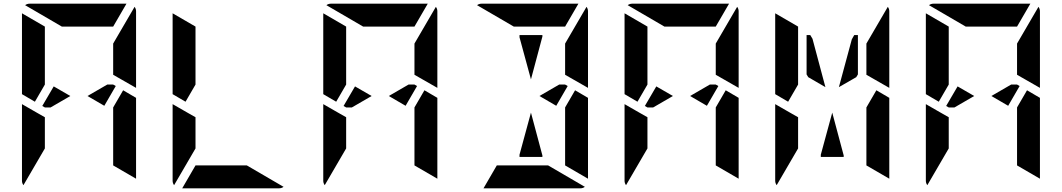

<svg xmlns="http://www.w3.org/2000/svg" viewBox="-20 -1020 5752 1040"><path d="M593 -698V-784L709 -983Q717 -972 717 -959V-544L593 -615ZM271 -552 361 -500 254 -438H223L209 -446ZM647 -531 717 -490V-52L593 -124V-138V-170V-302V-396V-438ZM223 -302V-216L107 -17Q99 -28 99 -41V-456L158 -422L186 -406L223 -385ZM169 -469 99 -510V-948L223 -876V-698V-590V-562ZM315 -876 116 -992Q127 -1000 140 -1000H346H470H665L593 -876H554H470H346ZM607 -554 545 -447 454 -500 561 -562H593Z M1039 -302V-216L923 -17Q915 -28 915 -41V-456L974 -422L1002 -406L1039 -385ZM985 -469 915 -510V-948L1039 -876V-698V-590V-562ZM1317 -124 1516 -8Q1505 0 1492 0H1286H1162H967L1039 -124H1078H1162H1286Z M2225 -698V-784L2341 -983Q2349 -972 2349 -959V-544L2225 -615ZM1903 -552 1993 -500 1886 -438H1855L1841 -446ZM2279 -531 2349 -490V-52L2225 -124V-138V-170V-302V-396V-438ZM1855 -302V-216L1739 -17Q1731 -28 1731 -41V-456L1790 -422L1818 -406L1855 -385ZM1801 -469 1731 -510V-948L1855 -876V-698V-590V-562ZM1947 -876 1748 -992Q1759 -1000 1772 -1000H1978H2102H2297L2225 -876H2186H2102H1978ZM2239 -554 2177 -447 2086 -500 2193 -562H2225Z M3041 -698V-784L3157 -983Q3165 -972 3165 -959V-544L3041 -615ZM3095 -531 3165 -490V-52L3041 -124V-138V-170V-302V-396V-438ZM2794 -818V-830H2918V-822L2856 -590ZM2763 -876 2564 -992Q2575 -1000 2588 -1000H2794H2918H3113L3041 -876H3002H2918H2794ZM2918 -178V-170H2794V-182L2856 -410ZM2949 -124 3148 -8Q3137 0 3124 0H2918H2794H2599L2671 -124H2710H2794H2918ZM3055 -554 2993 -447 2902 -500 3009 -562H3041Z M3857 -698V-784L3973 -983Q3981 -972 3981 -959V-544L3857 -615ZM3535 -552 3625 -500 3518 -438H3487L3473 -446ZM3911 -531 3981 -490V-52L3857 -124V-138V-170V-302V-396V-438ZM3487 -302V-216L3371 -17Q3363 -28 3363 -41V-456L3422 -422L3450 -406L3487 -385ZM3433 -469 3363 -510V-948L3487 -876V-698V-590V-562ZM3579 -876 3380 -992Q3391 -1000 3404 -1000H3610H3734H3929L3857 -876H3818H3734H3610ZM3871 -554 3809 -447 3718 -500 3825 -562H3857Z M4673 -698V-784L4789 -983Q4797 -972 4797 -959V-544L4673 -615ZM4451 -548 4358 -602 4349 -617V-830H4369L4381 -810ZM4727 -531 4797 -490V-52L4673 -124V-138V-170V-302V-396V-438ZM4303 -302V-216L4187 -17Q4179 -28 4179 -41V-456L4238 -422L4266 -406L4303 -385ZM4249 -469 4179 -510V-948L4303 -876V-698V-590V-562ZM4550 -178V-170H4426V-182L4488 -410ZM4524 -548 4594 -807 4607 -830H4627V-617L4618 -602Z M5489 -698V-784L5605 -983Q5613 -972 5613 -959V-544L5489 -615ZM5167 -552 5257 -500 5150 -438H5119L5105 -446ZM5543 -531 5613 -490V-52L5489 -124V-138V-170V-302V-396V-438ZM5119 -302V-216L5003 -17Q4995 -28 4995 -41V-456L5054 -422L5082 -406L5119 -385ZM5065 -469 4995 -510V-948L5119 -876V-698V-590V-562ZM5211 -876 5012 -992Q5023 -1000 5036 -1000H5242H5366H5561L5489 -876H5450H5366H5242ZM5503 -554 5441 -447 5350 -500 5457 -562H5489Z"/></svg>

Font: DSEG14 Modern Mini
Style: Bold
Weight: 700
Designer: Keshikan(Twitter:@keshinomi_88pro)
Version: Version 0.46